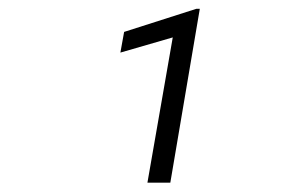

<svg xmlns="http://www.w3.org/2000/svg" viewBox="-20 -730 627 426"><path d="M357.9 -324.7H307.1L363.3 -647L247.1 -613.3L255.4 -659.2L415.5 -710.4H423.3Z"/></svg>

Font: Roboto Mono Light
Style: Italic
Weight: 300
Designer: Google
Version: Version 2.000985; 2015; ttfautohint (v1.3)